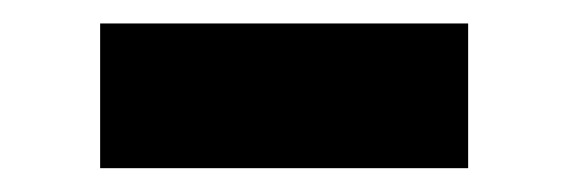

<svg xmlns="http://www.w3.org/2000/svg" viewBox="-20 -345 479 162"><path d="M375 -203.1H64.5V-325.2H375Z"/></svg>

Font: Wanted Sans
Style: Bold
Weight: 700
Designer: Original Design by Kil Hyung-jin and Kang Hanbin, Wanted Lab, Inc; Hangeul from Source Han Sans by Jang Soo-young and Ka
Foundry: Wanted Lab, Inc.
Version: Version 1.000